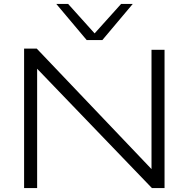

<svg xmlns="http://www.w3.org/2000/svg" viewBox="-20 -952 955 972"><path d="M102 0V-706H166L747 -96V-700H813V0H749L168 -604V0ZM652 -932 498 -749H419L265 -932H325L459 -783L593 -932Z"/></svg>

Font: Georama Extended Light
Style: Regular
Weight: 300
Width: 7
Designer: Jean-Baptiste Levee
Foundry: Production Type
Version: Version 1.000